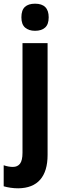

<svg xmlns="http://www.w3.org/2000/svg" viewBox="-59 -781 341 1041"><path d="M57 -687Q57 -726 76 -743.5Q95 -761 131 -761Q205 -761 205 -687Q205 -649 185.5 -631.5Q166 -614 131 -614Q97 -614 77 -631.5Q57 -649 57 -687ZM40 240Q19 240 -1.5 237Q-22 234 -39 229V115Q-13 124 11 124Q36 124 49.5 106.5Q63 89 63 47V-547H199V59Q199 147 159 193Q119 239 40 240Z"/></svg>

Font: Noto Sans Condensed
Style: Bold
Weight: 700
Width: 3
Designer: Monotype Design Team
Foundry: Monotype Imaging Inc.
Version: Version 2.013; ttfautohint (v1.8.4.7-5d5b)